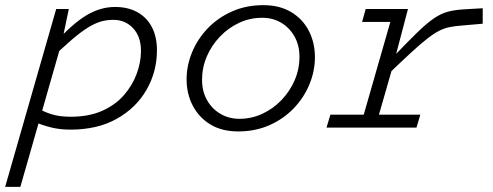

<svg xmlns="http://www.w3.org/2000/svg" viewBox="-52 -495 1914 745"><path d="M-32 230 166 -460H215L189 -336L27 230ZM91 -78Q115 -62 147 -52Q179 -42 222 -42Q293 -42 344.5 -65Q396 -88 429 -126Q462 -164 478.5 -209Q495 -254 495 -297Q495 -353 464.5 -385.5Q434 -418 388 -418Q364 -418 341.5 -412Q319 -406 291.5 -389.5Q264 -373 226 -340.5Q188 -308 134 -255L158 -325Q230 -404 284 -436Q338 -468 394 -468Q445 -468 481.5 -447.5Q518 -427 537.5 -389.5Q557 -352 557 -300Q557 -217 516.5 -146.5Q476 -76 401 -34Q326 8 221 8Q181 8 146.5 -0.5Q112 -9 83 -22Z M970 -475Q1033 -475 1078 -448Q1123 -421 1146.5 -375Q1170 -329 1170 -273Q1170 -220 1149 -168.5Q1128 -117 1088.5 -75.5Q1049 -34 994 -9.5Q939 15 872 15Q809 15 764.5 -12Q720 -39 696 -85Q672 -131 672 -187Q672 -240 693 -291.5Q714 -343 753.5 -384.5Q793 -426 848 -450.5Q903 -475 970 -475ZM877 -34Q924 -34 966 -53.5Q1008 -73 1040.5 -107Q1073 -141 1091.5 -184Q1110 -227 1110 -275Q1110 -319 1091 -353Q1072 -387 1039.5 -406.5Q1007 -426 965 -426Q918 -426 876 -406.5Q834 -387 801.5 -353Q769 -319 750.5 -276Q732 -233 732 -185Q732 -141 751 -107Q770 -73 803 -53.5Q836 -34 877 -34Z M1531 -460 1475 -247 1404 0H1345L1477 -460ZM1447 -200 1465 -265Q1526 -329 1565 -367Q1604 -405 1632 -424Q1660 -443 1687.5 -450Q1715 -457 1752 -459L1821 -463V-403L1741 -396Q1714 -394 1693.5 -390Q1673 -386 1653 -376Q1633 -366 1606.5 -345.5Q1580 -325 1542 -290Q1504 -255 1447 -200ZM1367 -460H1530L1516 -410H1353ZM1230 -50H1579L1564 0H1215Z"/></svg>

Font: Intel One Mono Light
Style: Italic
Weight: 300
Italic angle: -16°
Monospace: yes
Designer: Fred Shallcrass
Foundry: Frere-Jones Type LLC
Version: Version 1.004